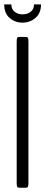

<svg xmlns="http://www.w3.org/2000/svg" viewBox="-23 -874 211 894"><path d="M81.5 -768.6Q46.9 -768.6 21.7 -790.5Q-3.4 -812.5 -3.4 -853.5H29.8Q29.8 -831.1 45.2 -819.1Q60.5 -807.1 82 -807.1Q104 -807.1 119.6 -819.1Q135.3 -831.1 135.3 -853.5H168Q168 -813 142.3 -790.8Q116.7 -768.6 81.5 -768.6ZM65.9 0Q59.6 0 57.1 -4.2Q54.7 -8.3 54.7 -22.9V-679.2Q54.7 -693.8 57.1 -698Q59.6 -702.1 65.9 -702.1H98.1Q104.5 -702.1 106.9 -698Q109.4 -693.8 109.4 -679.2V-22.9Q109.4 -8.3 106.9 -4.2Q104.5 0 98.1 0Z"/></svg>

Font: BenchNine Light
Style: Regular
Weight: 300
Version: Version 1 ; ttfautohint (v0.92.18-e454-dirty) -l 8 -r 50 -G 